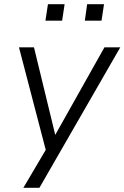

<svg xmlns="http://www.w3.org/2000/svg" viewBox="-20 -721 597 921"><path d="M92 180 210 -20 206 23 71 -494H143L245 -74L481 -494H557L169 180ZM387 -622 398 -701H479L467 -622ZM198 -622 210 -701H290L278 -622Z"/></svg>

Font: Nunito Sans 7pt Light
Style: Italic
Weight: 300
Italic angle: -9°
Designer: Vernon Adams
Foundry: Vernon Adams
Version: Version 3.101;gftools[0.9.27]